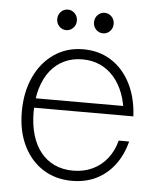

<svg xmlns="http://www.w3.org/2000/svg" viewBox="-50 -702 624 759"><g transform="rotate(5 262.0 -322.5)"><path d="M263.5 14Q197.5 14 147.8 -18Q98 -50 70.2 -107.5Q42.5 -165 42.5 -241Q42.5 -319.5 70.5 -379.8Q98.5 -440 148.5 -474Q198.5 -508 263.5 -508Q326.5 -508 374.5 -477.5Q422.5 -447 451 -391.5Q479.5 -336 483.5 -261H444.5Q441 -309.5 426.5 -347.8Q412 -386 388.5 -412.8Q365 -439.5 333.5 -453.8Q302 -468 263.5 -468Q223.5 -468 191.2 -452.5Q159 -437 136.2 -408Q113.5 -379 101.2 -337.8Q89 -296.5 89 -245.5Q89 -194.5 101 -153.8Q113 -113 135.8 -84.8Q158.5 -56.5 191 -41.5Q223.5 -26.5 264.5 -26.5Q306.5 -26.5 340.8 -42.5Q375 -58.5 399 -88.5Q423 -118.5 434 -160.5H475.5Q461 -105 431 -66Q401 -27 358.8 -6.5Q316.5 14 263.5 14ZM63.5 -261V-298.5H468L469.5 -261ZM335 -577.5Q319 -577.5 307.5 -589.2Q296 -601 296 -618Q296 -635.5 307.5 -647.2Q319 -659 335 -659Q351 -659 362.5 -647.2Q374 -635.5 374 -618Q374 -601 362.5 -589.2Q351 -577.5 335 -577.5ZM189 -577.5Q173 -577.5 161.5 -589.2Q150 -601 150 -618Q150 -635.5 161.5 -647.2Q173 -659 189 -659Q205 -659 216.5 -647.2Q228 -635.5 228 -618Q228 -601 216.5 -589.2Q205 -577.5 189 -577.5Z"/></g></svg>

Font: Russolo 10pt ExtraLight
Style: Regular
Weight: 200
Designer: Micah Stupak-Hahn
Version: Version 1.000